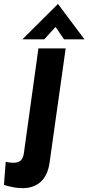

<svg xmlns="http://www.w3.org/2000/svg" viewBox="-104 -738 448 972"><path d="M9.5 214.5C81 214.5 134.5 176.5 147 85L228.5 -493H90.5L16.5 40C11 76 -8.5 86 -37.5 86C-45 86 -59 85 -75 81L-84 198C-55 207.5 -22 214.5 9.5 214.5ZM9.5 -539H120L177.5 -601.5L220 -539H323.5L189.5 -718Z"/></svg>

Font: HK Grotesk ExtraBold
Style: Italic
Weight: 800
Italic angle: -16°
Designer: Alfredo Marco Pradil
Foundry: Hanken Design Co.
Version: Version 3.001;FEAKit 1.0